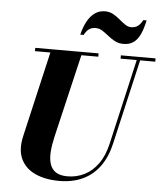

<svg xmlns="http://www.w3.org/2000/svg" viewBox="-64 -1055 955 1125"><g transform="rotate(5 413.0 -492.0)"><path d="M326 14.5Q244.5 14.5 185.2 -12.5Q126 -39.5 100.5 -93.8Q75 -148 94 -230L214 -750H396.5L276.5 -240Q265.5 -193 262.5 -152.5Q259.5 -112 268.8 -81.2Q278 -50.5 302.8 -33.5Q327.5 -16.5 372.5 -16.5Q424.5 -16.5 470.5 -39Q516.5 -61.5 551 -108.5Q585.5 -155.5 602.5 -230L722 -750H742L622 -230Q604 -151.5 564.5 -96.8Q525 -42 465 -13.8Q405 14.5 326 14.5ZM119 -730.5V-750H491.5V-730.5ZM622.5 -730.5V-750H826.5V-730.5ZM632 -818Q602.5 -818 580.2 -830Q558 -842 539 -857.5Q520 -873 501.5 -884.8Q483 -896.5 461.5 -896.5Q441 -896.5 425.2 -887Q409.5 -877.5 394.5 -850H375Q385 -892.5 402.8 -926.2Q420.5 -960 446.8 -979.5Q473 -999 508.5 -999Q535 -999 556.5 -987Q578 -975 596.2 -959.2Q614.5 -943.5 632 -931.5Q649.5 -919.5 668.5 -919.5Q689 -919.5 705 -929.8Q721 -940 735.5 -967H755Q745 -919.5 730 -886.2Q715 -853 691.2 -835.5Q667.5 -818 632 -818Z"/></g></svg>

Font: Bodoni Moda 11pt ExtraBold
Style: Italic
Weight: 800
Italic angle: -13°
Version: Version 2.004